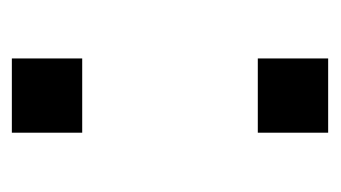

<svg xmlns="http://www.w3.org/2000/svg" viewBox="-142 -418 561 316"><g transform="rotate(90 138.0 -260.5)"><path d="M198.9 0H76.7V-115.8H198.9ZM198.9 -404.8H76.7V-520.6H198.9Z"/></g></svg>

Font: Riot Sans
Style: Regular
Weight: 400
Designer: Rasmus Andersson
Foundry: rsms
Version: Version 4.001